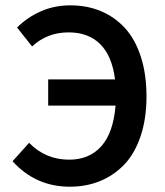

<svg xmlns="http://www.w3.org/2000/svg" viewBox="-20 -686 616 718"><path d="M241.2 12.2Q113.3 12.2 26.9 -83L88.9 -151.9Q150.4 -88.9 238.8 -88.9Q314 -88.9 358.9 -139.2Q403.8 -189.5 412.1 -291H160.2V-389.2H410.2Q398.9 -477.1 354.7 -521Q310.5 -564.9 236.8 -564.9Q155.8 -564.9 100.1 -512.2L43.9 -583Q81.1 -620.6 131.8 -643.3Q182.6 -666 243.2 -666Q305.7 -666 357.4 -644.3Q409.2 -622.6 447.3 -581.1Q485.4 -539.6 506.6 -474.1Q527.8 -408.7 527.8 -325.2Q527.8 -242.2 505.9 -177Q483.9 -111.8 445.1 -71Q406.2 -30.3 354.5 -9Q302.7 12.2 241.2 12.2Z"/></svg>

Font: Source Sans 3 Semibold
Style: Regular
Weight: 600
Designer: Paul D. Hunt
Foundry: Adobe
Version: Version 3.052;hotconv 1.1.0;makeotfexe 2.6.0